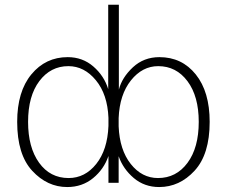

<svg xmlns="http://www.w3.org/2000/svg" viewBox="-20 -753 935 791"><path d="M50.8 -251Q50.8 -376 109.4 -446.8Q168 -517.6 258.8 -517.6Q320.3 -517.6 364.7 -479Q409.2 -440.4 425.8 -385.7V-733.4H469.7V-383.8Q482.4 -433.6 527.3 -475.6Q572.3 -517.6 636.7 -517.6Q729.5 -517.6 786.6 -446.3Q843.8 -375 843.8 -251Q843.8 -117.2 781.7 -49.8Q719.7 17.6 635.7 17.6Q575.2 17.6 531.2 -19.5Q487.3 -56.6 468.8 -109.4V0H426.8V-110.4Q408.2 -55.7 363.3 -19Q318.4 17.6 256.8 17.6Q174.8 17.6 112.8 -49.3Q50.8 -116.2 50.8 -251ZM95.7 -251Q95.7 -145.5 141.1 -82.5Q186.5 -19.5 262.7 -19.5Q330.1 -19.5 376.5 -77.6Q422.9 -135.7 426.8 -234.4V-267.6Q422.9 -364.3 375 -422.4Q327.1 -480.5 261.7 -480.5Q188.5 -480.5 142.1 -418.9Q95.7 -357.4 95.7 -251ZM468.8 -232.4Q472.7 -135.7 518.6 -77.6Q564.5 -19.5 630.9 -19.5Q706.1 -19.5 752.4 -82Q798.8 -144.5 798.8 -251Q798.8 -356.4 752.4 -418.5Q706.1 -480.5 631.8 -480.5Q566.4 -480.5 519.5 -421.9Q472.7 -363.3 468.8 -266.6Z"/></svg>

Font: Gothic A1 ExtraLight
Style: Regular
Weight: 275
Designer: HanYang I&C Co.,Ltd.
Foundry: HanYang I&C Co.,Ltd.
Version: Version 2.50